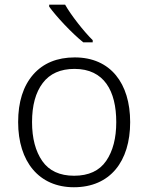

<svg xmlns="http://www.w3.org/2000/svg" viewBox="-20 -786 630 816"><path d="M189 -766.1V-757.8C218.3 -716.8 284.7 -645.5 334 -606H374V-615.2C336.9 -651.4 280.3 -723.6 256.8 -766.1ZM533.2 -267.1C533.2 -431.2 450.2 -542 297.9 -542C222.7 -542 163.6 -517.6 121.1 -469.2C78.6 -420.4 57.1 -353 57.1 -267.1C57.1 -98.6 146 9.8 293.9 9.8C448.2 9.8 533.2 -100.1 533.2 -267.1ZM116.2 -267.1C116.2 -337.9 131.3 -393.1 161.6 -433.1C191.9 -473.1 236.8 -493.2 296.9 -493.2C422.9 -493.2 474.1 -398.9 474.1 -267.1C474.1 -199.2 460 -144 431.2 -102.1C402.3 -60.1 356.9 -39.1 294.9 -39.1C233.9 -39.1 188.5 -60.1 159.7 -101.6C130.9 -143.1 116.2 -198.2 116.2 -267.1Z"/></svg>

Font: Noto Reveo Sans
Style: Regular
Weight: 300
Designer: Monotype Design Team
Foundry: Monotype Imaging Inc.
Version: Version 2.007